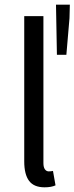

<svg xmlns="http://www.w3.org/2000/svg" viewBox="-20 -780 315 812"><path d="M216.8 -760.3H275.4L273.9 -703.1L260.7 -548.3H220.7ZM163.6 -711.9V-90.8Q163.6 -72.8 169.9 -64Q176.3 -55.2 186 -55.2Q194.8 -55.2 204.1 -57.1L214.8 3.9Q196.8 12.2 168.5 12.2Q123.5 12.2 103 -15.1Q82.5 -42.5 82.5 -97.2V-711.9Z"/></svg>

Font: Varta
Style: Regular
Weight: 400
Designer: Joana Correia, Viktoriya Grabowska, Eben Sorkin
Foundry: Sorkin Type
Version: Version 1.003; ttfautohint (v1.3) -l 8 -r 24 -G 200 -x 12 -H